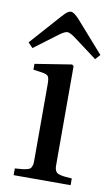

<svg xmlns="http://www.w3.org/2000/svg" viewBox="-86 -764 474 809"><g transform="rotate(10 150.5 -360.0)"><path d="M-2.9 -562 115.2 -694.8Q124 -704.1 128.2 -708.3Q132.3 -712.4 138.7 -716.3Q145 -720.2 150.9 -720.2Q163.6 -720.2 187 -694.8L304.2 -562L285.2 -541L182.1 -618.2Q161.1 -632.8 150.9 -632.8Q141.1 -632.8 120.1 -618.2L17.1 -541ZM32.2 0V-28.8Q52.7 -30.3 63 -31.2Q73.2 -32.2 83.3 -34.9Q93.3 -37.6 96.7 -40.3Q100.1 -43 103.3 -50.5Q106.4 -58.1 106.7 -65.2Q106.9 -72.3 106.9 -86.9V-401.9Q106.9 -428.2 101.1 -436Q95.2 -443.8 75.2 -446.8L37.1 -452.1V-477.1L193.8 -502L201.2 -496.1V-86.9Q201.2 -72.8 201.4 -65.2Q201.7 -57.6 204.8 -50.5Q208 -43.5 211.7 -40.5Q215.3 -37.6 225.3 -34.9Q235.4 -32.2 245.6 -31.2Q255.9 -30.3 275.9 -28.8V0Z"/></g></svg>

Font: Heuristica
Style: Regular
Weight: 400
Version: Version 1.0.2